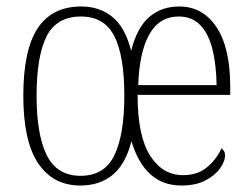

<svg xmlns="http://www.w3.org/2000/svg" viewBox="-20 -563 776 593"><path d="M228 10Q144 10 98 -58.5Q52 -127 52 -267Q52 -409 96.5 -476Q141 -543 231 -543Q288 -543 327.5 -510.5Q367 -478 385 -406Q403 -478 441 -510.5Q479 -543 533 -543Q606 -543 648.5 -479.5Q691 -416 691 -295V-270H405Q405 -143 443.5 -82.5Q482 -22 545 -22Q590 -22 619.5 -46.5Q649 -71 664 -105Q668 -102 671.5 -97Q675 -92 675 -82Q675 -65 660 -43.5Q645 -22 615 -6Q585 10 540 10Q427 10 386 -127Q368 -56 328 -23Q288 10 228 10ZM649 -300Q648 -362 636.5 -409.5Q625 -457 599.5 -484.5Q574 -512 532 -512Q472 -512 441 -456.5Q410 -401 407 -300ZM229 -20Q303 -20 333.5 -84Q364 -148 364 -267Q364 -391 333 -451.5Q302 -512 230 -512Q155 -512 124 -451Q93 -390 93 -267Q93 -147 124.5 -83.5Q156 -20 229 -20Z"/></svg>

Font: Noto Serif Tamil Condensed ExtraLight
Style: Italic
Weight: 200
Width: 3
Italic angle: -12°
Designer: Indian Type Foundry, Tom Grace, and the Monotype Design Team
Foundry: Monotype Imaging Inc.
Version: Version 2.003; ttfautohint (v1.8.4.7-5d5b)